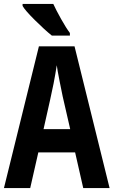

<svg xmlns="http://www.w3.org/2000/svg" viewBox="-20 -951 574 971"><path d="M400.9 0 359.9 -180.2H173.8L132.8 0H0L176.8 -716.8H356.9L534.2 0ZM335 -297.9 296.9 -463.9Q293.5 -479 281.5 -539.8Q269.5 -600.6 267.1 -621.1Q260.7 -579.1 251 -528.6Q241.2 -478 200.2 -297.9ZM242.2 -771Q205.6 -800.3 156.2 -849.4Q106.9 -898.4 94.2 -920.9V-931.2H249.5Q262.7 -901.9 288.8 -855.2Q314.9 -808.6 333.5 -784.2V-771Z"/></svg>

Font: TypoPRO Open Sans Condensed
Style: Bold
Weight: 700
Width: 3
Foundry: Ascender Corporation
Version: Version 1.11